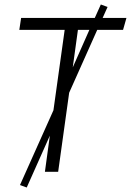

<svg xmlns="http://www.w3.org/2000/svg" viewBox="-20 -765 583 855"><path d="M413 -632 288 -352 239 0H180L202 -161L99 70L69 59L218 -274L268 -632H66L74 -685H402L429 -745L459 -734L437 -685H543L528 -632ZM378 -632H327L304 -465Z"/></svg>

Font: Fira Sans Light
Style: Italic
Weight: 300
Italic angle: -8°
Designer: bBox Type GmbH & Carrois Corporate GbR & Edenspiekermann AG
Foundry: bBox Type GmbH & Carrois Corporate GbR & Edenspiekermann AG
Version: Version 4.301